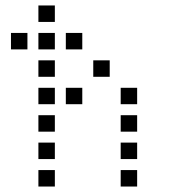

<svg xmlns="http://www.w3.org/2000/svg" viewBox="-20 -700 640 700"><path d="M121 -680Q120 -680 120 -680Q120 -680 120 -679V-621Q120 -620 120 -620Q120 -620 121 -620H179Q180 -620 180 -620Q180 -620 180 -621V-679Q180 -680 180 -680Q180 -680 179 -680ZM21 -580Q20 -580 20 -580Q20 -580 20 -579V-521Q20 -520 20 -520Q20 -520 21 -520H79Q80 -520 80 -520Q80 -520 80 -521V-579Q80 -580 80 -580Q80 -580 79 -580ZM121 -580Q120 -580 120 -580Q120 -580 120 -579V-521Q120 -520 120 -520Q120 -520 121 -520H179Q180 -520 180 -520Q180 -520 180 -521V-579Q180 -580 180 -580Q180 -580 179 -580ZM221 -580Q220 -580 220 -580Q220 -580 220 -579V-521Q220 -520 220 -520Q220 -520 221 -520H279Q280 -520 280 -520Q280 -520 280 -521V-579Q280 -580 280 -580Q280 -580 279 -580ZM121 -480Q120 -480 120 -480Q120 -480 120 -479V-421Q120 -420 120 -420Q120 -420 121 -420H179Q180 -420 180 -420Q180 -420 180 -421V-479Q180 -480 180 -480Q180 -480 179 -480ZM321 -480Q320 -480 320 -480Q320 -480 320 -479V-421Q320 -420 320 -420Q320 -420 321 -420H379Q380 -420 380 -420Q380 -420 380 -421V-479Q380 -480 380 -480Q380 -480 379 -480ZM121 -380Q120 -380 120 -380Q120 -380 120 -379V-321Q120 -320 120 -320Q120 -320 121 -320H179Q180 -320 180 -320Q180 -320 180 -321V-379Q180 -380 180 -380Q180 -380 179 -380ZM221 -380Q220 -380 220 -380Q220 -380 220 -379V-321Q220 -320 220 -320Q220 -320 221 -320H279Q280 -320 280 -320Q280 -320 280 -321V-379Q280 -380 280 -380Q280 -380 279 -380ZM421 -380Q420 -380 420 -380Q420 -380 420 -379V-321Q420 -320 420 -320Q420 -320 421 -320H479Q480 -320 480 -320Q480 -320 480 -321V-379Q480 -380 480 -380Q480 -380 479 -380ZM121 -280Q120 -280 120 -280Q120 -280 120 -279V-221Q120 -220 120 -220Q120 -220 121 -220H179Q180 -220 180 -220Q180 -220 180 -221V-279Q180 -280 180 -280Q180 -280 179 -280ZM421 -280Q420 -280 420 -280Q420 -280 420 -279V-221Q420 -220 420 -220Q420 -220 421 -220H479Q480 -220 480 -220Q480 -220 480 -221V-279Q480 -280 480 -280Q480 -280 479 -280ZM121 -180Q120 -180 120 -180Q120 -180 120 -179V-121Q120 -120 120 -120Q120 -120 121 -120H179Q180 -120 180 -120Q180 -120 180 -121V-179Q180 -180 180 -180Q180 -180 179 -180ZM421 -180Q420 -180 420 -180Q420 -180 420 -179V-121Q420 -120 420 -120Q420 -120 421 -120H479Q480 -120 480 -120Q480 -120 480 -121V-179Q480 -180 480 -180Q480 -180 479 -180ZM121 -80Q120 -80 120 -80Q120 -80 120 -79V-21Q120 -20 120 -20Q120 -20 121 -20H179Q180 -20 180 -20Q180 -20 180 -21V-79Q180 -80 180 -80Q180 -80 179 -80ZM421 -80Q420 -80 420 -80Q420 -80 420 -79V-21Q420 -20 420 -20Q420 -20 421 -20H479Q480 -20 480 -20Q480 -20 480 -21V-79Q480 -80 480 -80Q480 -80 479 -80Z"/></svg>

Font: Doto Medium
Style: Regular
Weight: 500
Monospace: yes
Version: Version 1.000